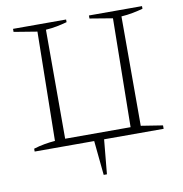

<svg xmlns="http://www.w3.org/2000/svg" viewBox="-89 -729 949 994"><g transform="rotate(-10 385.5 -232.0)"><path d="M45 0V-15Q74 -24 102.5 -29Q131 -34 158 -36L167 -609L45 -629V-645H324V-631Q299 -624 271 -618.5Q243 -613 212 -611V-38H556L564 -609L444 -629V-645H723V-631Q697 -624 668.5 -618.5Q640 -613 609 -611V-36L723 -18V0H410L393 181H376L358 0Z"/></g></svg>

Font: Piazzolla SC ExtraLight
Style: Regular
Weight: 200
Designer: Juan Pablo del Peral
Foundry: Huerta Tipografica
Version: Version 1.330